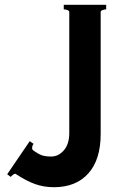

<svg xmlns="http://www.w3.org/2000/svg" viewBox="-20 -770 513 801"><path d="M46 -44Q45 -45 43 -45Q39 -45 33.5 -40.5Q28 -36 25 -32L10 -43L104 -181L120 -170Q114 -162 114 -152Q114 -147 117 -144Q140 -127 155 -122Q170 -117 194 -117Q224 -117 246.5 -143Q269 -169 269 -215V-720Q269 -725 261 -728Q253 -731 246 -731V-750H423V-731Q416 -731 408 -728Q400 -725 400 -720V-211Q400 -104 348.5 -46.5Q297 11 205 11Q163 11 126.5 -2Q90 -15 46 -44Z"/></svg>

Font: Aoboshi One
Style: Regular
Weight: 400
Designer: IKIMOJI
Foundry: Natsumi Matsuba
Version: Version 1.000; ttfautohint (v1.8.3)